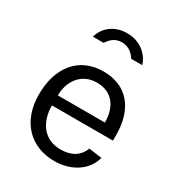

<svg xmlns="http://www.w3.org/2000/svg" viewBox="-183 -881 933 1008"><g transform="rotate(30 284.0 -376.5)"><path d="M445 -657C429 -711 376 -763 294 -763C214 -763 162 -716 146 -657H211C224 -677 247 -708 294 -708C336 -708 364 -681 378 -657ZM140 -237H510V-271C510 -429 430 -527 287 -527C138 -527 52 -417 52 -253C52 -88 153 10 296 10C395 10 480 -41 503 -128L424 -139C404 -87 361 -59 294 -59C192 -59 140 -138 140 -237ZM141 -298C140 -377 187 -459 286 -459C381 -459 426 -390 426 -298Z"/></g></svg>

Font: United Sans
Style: Regular
Weight: 400
Designer: Pablo Impallari, Rodrigo Fuenzalida (Modified by Dan O. Williams)
Version: Version 1.000;PS 001.000;hotconv 1.0.88;makeotf.lib2.5.64775